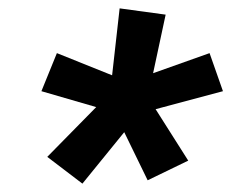

<svg xmlns="http://www.w3.org/2000/svg" viewBox="-20 -798 553 459"><path d="M177 -359 93 -423 210 -542 79 -580 116 -671 248 -618 266 -778 376 -763 346 -623 481 -671 513 -580 352 -537 430 -414 333 -367 277 -482Z"/></svg>

Font: Iosevka Slab
Style: Bold Italic
Weight: 700
Italic angle: -9°
Monospace: yes
Designer: Belleve Invis
Foundry: Belleve Invis
Version: Version 11.1.0; ttfautohint (v1.8.3)